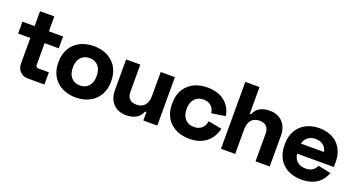

<svg xmlns="http://www.w3.org/2000/svg" viewBox="-45 -1286 3495 1888"><g transform="rotate(20 1702.5 -342.5)"><path d="M259 0H432.5V-127.5H324.5C305 -127.5 295 -137.5 295 -157.5V-382.5H443.5V-506.5H295V-662.5H145.5V-506.5H18V-382.5H145.5V-116C145.5 -46 191.5 0 259 0Z M762.5 15C922.5 15 1038.5 -85 1038.5 -248.5V-258C1038.5 -422.5 922.5 -521.5 762.5 -521.5C602.5 -521.5 486.5 -422.5 486.5 -258V-248.5C486.5 -85 602.5 15 762.5 15ZM762.5 -110C687.5 -110 638 -162.5 638 -249.5V-257.5C638 -345 687.5 -396.5 762.5 -396.5C837.5 -396.5 886.5 -345 886.5 -257.5V-249.5C886.5 -162.5 837.5 -110 762.5 -110Z M1613.5 -506.5H1465V-256C1465 -166 1419.5 -123 1349 -123C1288 -123 1251.5 -155 1251.5 -222V-506.5H1103V-184.5C1103 -63.5 1177.5 9.5 1287.5 9.5C1383.5 9.5 1432.5 -32.5 1453.5 -88.5H1467.5V0H1613.5Z M1952 15C2108 15 2191.5 -76 2216.5 -186L2073.5 -213C2065 -153 2026.5 -110 1954.5 -110C1881.5 -110 1828.5 -160.5 1828.5 -248.5V-258C1828.5 -347 1881.5 -396.5 1954.5 -396.5C2026.5 -396.5 2064.5 -352 2070.5 -295L2214.5 -318C2197.5 -433.5 2108 -521.5 1952 -521.5C1795.5 -521.5 1677 -428 1677 -261V-245.5C1677 -79 1795.5 15 1952 15Z M2280 0H2428.5V-256C2428.5 -345.5 2473.5 -389.5 2544 -389.5C2605 -389.5 2641.5 -357 2641.5 -290V0H2790V-322C2790 -443 2715.5 -516 2605.5 -516C2511.5 -516 2463.5 -475.5 2442.5 -421H2428.5V-700H2280Z M3126 15C3279 15 3345.5 -67.5 3372.5 -143.5L3239 -171C3222 -132.5 3190 -101.5 3128.5 -101.5C3057.5 -101.5 3005.5 -141.5 3000.5 -211H3384.5V-265C3384.5 -421 3282 -521.5 3122.5 -521.5C2959.5 -521.5 2854.5 -417.5 2854.5 -259.5V-247.5C2854.5 -89 2958.5 15 3126 15ZM3001 -316.5C3013.5 -374.5 3060 -409.5 3122.5 -409.5C3186.5 -409.5 3232 -374.5 3242.5 -316.5Z"/></g></svg>

Font: MCL Standard Bold
Style: Regular
Weight: 700
Designer: Květoslav Bartoš
Foundry: Florian Karsten
Version: Version 1.001;Glyphs 3.2.3 (3260)